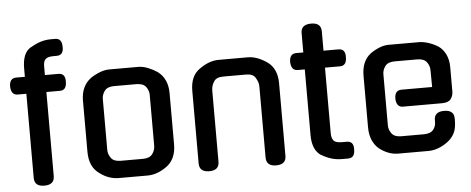

<svg xmlns="http://www.w3.org/2000/svg" viewBox="-52 -925 2603 1060"><g transform="rotate(-5 1249.5 -395.0)"><path d="M210 -42Q210 6 154 6Q99 6 99 -42V-508H51Q15 -508 13 -555Q13 -602 51 -602H99V-650Q99 -691 110.5 -719.5Q122 -748 148 -763V-762Q174 -778 201.5 -787Q229 -796 260 -796H284Q321 -796 321 -749Q323 -702 284 -702H268Q249 -702 237.5 -698.5Q226 -695 220 -688Q214 -681 212 -671Q210 -661 210 -649V-602H285Q324 -602 322 -555Q322 -508 285 -508H210Z M727 -602Q753 -602 780.5 -591Q808 -580 834 -563H833Q859 -544 873 -513.5Q887 -483 887 -443V-159Q887 -77 833 -38Q780 0 727 0H567Q541 0 514 -9Q487 -18 461 -38Q407 -76 407 -159V-443Q407 -483 421 -513.5Q435 -544 461 -563H460Q485 -580 513 -591Q541 -602 567 -602ZM709 -94Q746 -94 761.5 -115Q777 -136 777 -160V-442Q777 -467 761.5 -487.5Q746 -508 709 -508H585Q548 -508 532.5 -487.5Q517 -467 517 -442V-160Q517 -136 532.5 -115Q548 -94 585 -94Z M1123 -42Q1123 6 1068 6Q1013 6 1013 -42V-444Q1013 -485 1026 -515Q1039 -545 1067 -564Q1120 -602 1173 -602H1334Q1385 -602 1440 -564Q1494 -526 1494 -444V-42Q1494 6 1439 6Q1384 6 1384 -42V-435Q1384 -461 1368 -485L1369 -484Q1356 -508 1316 -508H1191Q1150 -508 1137 -484Q1123 -463 1123 -435Z M1754 -508V-144Q1754 -118 1765 -104Q1776 -90 1812 -90H1838Q1877 -90 1875 -44Q1875 3 1838 3H1805Q1773 3 1745 -5.5Q1717 -14 1691 -30V-29Q1642 -61 1642 -143V-508H1603Q1567 -508 1565 -555Q1565 -602 1603 -602H1642V-709Q1642 -757 1699 -757Q1754 -757 1754 -709V-602H1837Q1876 -602 1874 -555Q1874 -508 1837 -508Z M2072 -160Q2072 -136 2087.5 -115Q2103 -94 2140 -94H2265Q2302 -94 2317.5 -112.5Q2333 -131 2333 -155V-166Q2333 -213 2388 -213Q2443 -213 2443 -166V-154Q2443 -112 2429.5 -85Q2416 -58 2389 -38Q2336 0 2283 0H2115Q2062 0 2012 -38Q1988 -58 1975 -88.5Q1962 -119 1962 -159V-444Q1962 -525 2012 -564Q2037 -582 2063.5 -592.5Q2090 -603 2115 -603H2283Q2307 -603 2336 -593.5Q2365 -584 2390 -568Q2414 -551 2428.5 -521Q2443 -491 2443 -450V-315Q2443 -292 2429.5 -274Q2416 -256 2380 -256H2164Q2128 -256 2126 -303Q2126 -350 2164 -350H2334L2333 -443Q2333 -468 2317.5 -488.5Q2302 -509 2265 -509H2140Q2103 -509 2087.5 -488.5Q2072 -468 2072 -443Z"/></g></svg>

Font: Gugi
Style: Regular
Weight: 400
Designer: HBKIM, TJKIM
Foundry: TAE System & Typefaces Co.
Version: Version 3.00